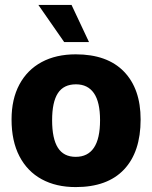

<svg xmlns="http://www.w3.org/2000/svg" viewBox="-20 -741 618 781"><path d="M288 20Q208 20 149.5 -12Q91 -44 59 -105.5Q27 -167 27 -255Q27 -338 59 -397.5Q91 -457 149.5 -488.5Q208 -520 288 -520Q416 -520 484 -450Q552 -380 552 -255Q552 -123 484.5 -51.5Q417 20 288 20ZM288 -103Q337 -103 362 -140Q387 -177 387 -252Q387 -326 362 -362Q337 -398 289 -398Q239 -398 215.5 -362Q192 -326 192 -252Q192 -177 215.5 -140Q239 -103 288 -103ZM136 -721H271L342 -570H241Z"/></svg>

Font: Moderustic
Style: Bold
Weight: 700
Designer: Tural Alisoy
Foundry: TAFT Foundry
Version: Version 2.120